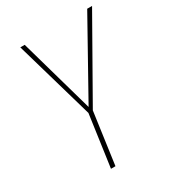

<svg xmlns="http://www.w3.org/2000/svg" viewBox="-167 -775 785 869"><g transform="rotate(-30 225.0 -340.5)"><path d="M450.2 -681.2 216.8 -270 179.2 0H155.8L193.8 -270L75.2 -681.2H98.1L208 -293L424.8 -681.2Z"/></g></svg>

Font: Fira Sans Compressed Thin
Style: Italic
Weight: 100
Width: 3
Italic angle: -8°
Designer: Carrois Corporate & Edenspiekermann AG
Foundry: Carrois Corporate GbR & Edenspiekermann AG
Version: Version 4.203;PS 004.203;hotconv 1.0.88;makeotf.lib2.5.64775